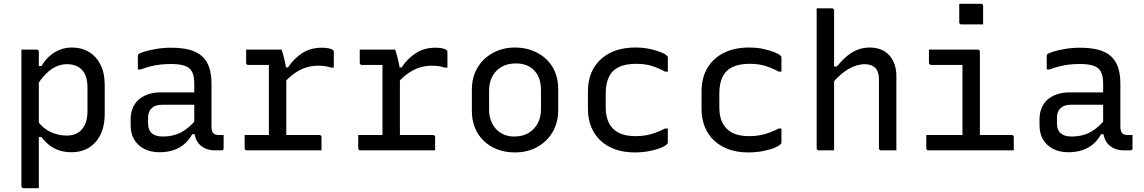

<svg xmlns="http://www.w3.org/2000/svg" viewBox="-20 -794 6040 1014"><path d="M93 -532Q108 -532 121 -532Q134 -532 147 -532Q160 -532 174 -532Q178 -532 180 -530.5Q182 -529 183.5 -527Q185 -525 185 -521Q185 -431 185 -341Q185 -251 185 -160.5Q185 -70 185 20Q185 110 185 200Q171 200 158 200Q145 200 132 200Q119 200 104 200Q101 200 98.5 198.5Q96 197 94.5 194.5Q93 192 93 189Q93 111 93 33.5Q93 -44 93 -121.5Q93 -199 93 -276.5Q93 -354 93 -431Q93 -457 93 -482Q93 -507 93 -532ZM359 -543Q411 -543 450 -519.5Q489 -496 511 -452Q533 -408 533 -347V-191Q533 -144 520.5 -107Q508 -70 484.5 -43.5Q461 -17 429 -3.5Q397 10 357 10Q324 10 295 1Q266 -8 242.5 -26Q219 -44 199 -70H171V-165Q202 -119 244 -98.5Q286 -78 333 -78Q367 -78 391 -92.5Q415 -107 428.5 -136Q442 -165 442 -205V-333Q442 -365 434 -388.5Q426 -412 411 -427Q397 -441 377.5 -448Q358 -455 333 -455Q304 -455 276.5 -442.5Q249 -430 222.5 -404Q196 -378 172 -337V-445H199Q218 -477 242 -498Q266 -519 295.5 -531Q325 -543 359 -543Z M1097 -351Q1097 -323 1097 -295Q1097 -267 1097 -238.5Q1097 -210 1097 -182Q1097 -154 1097 -126Q1097 -113 1099.5 -104Q1102 -95 1107 -90Q1112 -85 1119 -83Q1126 -81 1136 -81Q1138 -81 1140.5 -81Q1143 -81 1146 -81H1161Q1161 -63 1161 -46Q1161 -29 1161 -11Q1161 -5 1158 -2.5Q1155 0 1150 0Q1145 0 1134.5 0Q1124 0 1115 0Q1092 0 1072 -7Q1052 -14 1037 -28Q1022 -42 1014 -62.5Q1006 -83 1006 -111Q1006 -146 1006 -183.5Q1006 -221 1006 -256Q1006 -272 1006 -288Q1006 -304 1006 -320Q1006 -336 1006 -352Q1006 -392 994.5 -414.5Q983 -437 956 -446.5Q929 -456 883 -456Q854 -456 827 -453Q800 -450 774.5 -443.5Q749 -437 723 -427H708Q708 -445 708 -463Q708 -481 708 -499Q708 -502 709 -504Q710 -506 711 -507Q716 -513 741.5 -521Q767 -529 804.5 -535.5Q842 -542 883 -542Q939 -542 979.5 -531.5Q1020 -521 1046 -498Q1072 -475 1084.5 -439Q1097 -403 1097 -351ZM762 -142Q762 -108 781.5 -90.5Q801 -73 840 -73Q874 -73 904.5 -82Q935 -91 964 -112.5Q993 -134 1024 -172V-85H995Q978 -54 953.5 -33Q929 -12 896 -1Q863 10 823 10Q776 10 742 -7.5Q708 -25 689 -56.5Q670 -88 670 -132V-164Q670 -197 681 -223.5Q692 -250 712.5 -268Q733 -286 762 -296Q791 -306 827 -306Q862 -306 894.5 -306Q927 -306 959 -306Q991 -306 1024 -306Q1033 -306 1036.5 -295.5Q1040 -285 1041 -270Q1042 -255 1042 -241Q1005 -241 973.5 -241Q942 -241 910 -241Q878 -241 840 -241Q819 -241 804.5 -236.5Q790 -232 780 -221Q771 -213 766.5 -200.5Q762 -188 762 -172Z M1400 -49V-95Q1400 -111 1400 -127Q1400 -143 1400 -159.5Q1400 -176 1400 -191Q1400 -235 1400 -278Q1400 -321 1400 -364.5Q1400 -408 1400 -451H1385Q1362 -451 1337.5 -451Q1313 -451 1291 -451Q1286 -451 1283 -454Q1280 -457 1280 -462Q1280 -480 1280 -497Q1280 -514 1280 -532Q1292 -532 1306.5 -532Q1321 -532 1336 -532Q1351 -532 1367 -532Q1383 -532 1399.5 -532Q1416 -532 1433 -532Q1450 -532 1467 -532Q1467 -532 1469.5 -525Q1472 -518 1475 -506.5Q1478 -495 1481.5 -481Q1485 -467 1488 -452Q1491 -437 1492 -423Q1492 -386 1492 -339.5Q1492 -293 1492 -243Q1492 -193 1492 -142Q1492 -91 1492 -44ZM1471 -438H1501Q1533 -486 1577 -514Q1621 -542 1679 -542Q1705 -542 1719.5 -538Q1734 -534 1739 -529Q1742 -527 1742.5 -524Q1743 -521 1743 -517Q1743 -497 1743 -477Q1743 -457 1743 -437H1728Q1711 -443 1695 -445Q1679 -447 1660 -447Q1630 -447 1600 -438.5Q1570 -430 1539.5 -409.5Q1509 -389 1476 -353ZM1272 -81H1667Q1671 -81 1673 -79.5Q1675 -78 1676.5 -76Q1678 -74 1678 -70Q1678 -58 1678 -46.5Q1678 -35 1678 -23.5Q1678 -12 1678 0H1283Q1278 0 1275 -3Q1272 -6 1272 -11Q1272 -23 1272 -34.5Q1272 -46 1272 -57.5Q1272 -69 1272 -81Z M2000 -49V-95Q2000 -111 2000 -127Q2000 -143 2000 -159.5Q2000 -176 2000 -191Q2000 -235 2000 -278Q2000 -321 2000 -364.5Q2000 -408 2000 -451H1985Q1962 -451 1937.5 -451Q1913 -451 1891 -451Q1886 -451 1883 -454Q1880 -457 1880 -462Q1880 -480 1880 -497Q1880 -514 1880 -532Q1892 -532 1906.5 -532Q1921 -532 1936 -532Q1951 -532 1967 -532Q1983 -532 1999.5 -532Q2016 -532 2033 -532Q2050 -532 2067 -532Q2067 -532 2069.5 -525Q2072 -518 2075 -506.5Q2078 -495 2081.5 -481Q2085 -467 2088 -452Q2091 -437 2092 -423Q2092 -386 2092 -339.5Q2092 -293 2092 -243Q2092 -193 2092 -142Q2092 -91 2092 -44ZM2071 -438H2101Q2133 -486 2177 -514Q2221 -542 2279 -542Q2305 -542 2319.5 -538Q2334 -534 2339 -529Q2342 -527 2342.5 -524Q2343 -521 2343 -517Q2343 -497 2343 -477Q2343 -457 2343 -437H2328Q2311 -443 2295 -445Q2279 -447 2260 -447Q2230 -447 2200 -438.5Q2170 -430 2139.5 -409.5Q2109 -389 2076 -353ZM1872 -81H2267Q2271 -81 2273 -79.5Q2275 -78 2276.5 -76Q2278 -74 2278 -70Q2278 -58 2278 -46.5Q2278 -35 2278 -23.5Q2278 -12 2278 0H1883Q1878 0 1875 -3Q1872 -6 1872 -11Q1872 -23 1872 -34.5Q1872 -46 1872 -57.5Q1872 -69 1872 -81Z M2700 -543Q2751 -543 2793 -526.5Q2835 -510 2865.5 -481Q2896 -452 2912 -412Q2928 -372 2928 -324V-213Q2928 -147 2898.5 -96.5Q2869 -46 2817 -17.5Q2765 11 2700 11Q2649 11 2607 -5Q2565 -21 2534.5 -50.5Q2504 -80 2488 -120Q2472 -160 2472 -208V-319Q2472 -386 2501.5 -436Q2531 -486 2583 -514.5Q2635 -543 2700 -543ZM2705 -459Q2659 -459 2627.5 -440Q2596 -421 2579.5 -389Q2563 -357 2563 -316V-215Q2563 -182 2573.5 -155.5Q2584 -129 2602 -110Q2619 -93 2642.5 -83Q2666 -73 2695 -73Q2741 -73 2772.5 -92.5Q2804 -112 2820.5 -144Q2837 -176 2837 -216V-317Q2837 -352 2827.5 -379Q2818 -406 2799 -424Q2783 -441 2759 -450Q2735 -459 2705 -459Z M3335 -543Q3379 -543 3414 -535Q3449 -527 3472 -517.5Q3495 -508 3502 -500Q3506 -497 3506.5 -494.5Q3507 -492 3507 -489Q3507 -471 3507 -453Q3507 -435 3507 -416H3492Q3457 -435 3421.5 -446Q3386 -457 3339 -457Q3285 -457 3249.5 -440.5Q3214 -424 3196.5 -389Q3179 -354 3179 -301V-226Q3179 -189 3189 -161Q3199 -133 3218 -114Q3237 -95 3266 -85Q3295 -75 3337 -75Q3369 -75 3395 -80Q3421 -85 3444.5 -94Q3468 -103 3492 -115H3507Q3507 -97 3507 -78.5Q3507 -60 3507 -42Q3507 -40 3506.5 -38Q3506 -36 3504 -34Q3494 -23 3469.5 -13Q3445 -3 3409 4Q3373 11 3331 11Q3274 11 3228.5 -5.5Q3183 -22 3151 -52Q3119 -82 3102 -124.5Q3085 -167 3085 -219V-310Q3085 -384 3116.5 -436Q3148 -488 3204 -515.5Q3260 -543 3335 -543Z M3935 -543Q3979 -543 4014 -535Q4049 -527 4072 -517.5Q4095 -508 4102 -500Q4106 -497 4106.5 -494.5Q4107 -492 4107 -489Q4107 -471 4107 -453Q4107 -435 4107 -416H4092Q4057 -435 4021.5 -446Q3986 -457 3939 -457Q3885 -457 3849.5 -440.5Q3814 -424 3796.5 -389Q3779 -354 3779 -301V-226Q3779 -189 3789 -161Q3799 -133 3818 -114Q3837 -95 3866 -85Q3895 -75 3937 -75Q3969 -75 3995 -80Q4021 -85 4044.5 -94Q4068 -103 4092 -115H4107Q4107 -97 4107 -78.5Q4107 -60 4107 -42Q4107 -40 4106.5 -38Q4106 -36 4104 -34Q4094 -23 4069.5 -13Q4045 -3 4009 4Q3973 11 3931 11Q3874 11 3828.5 -5.5Q3783 -22 3751 -52Q3719 -82 3702 -124.5Q3685 -167 3685 -219V-310Q3685 -384 3716.5 -436Q3748 -488 3804 -515.5Q3860 -543 3935 -543Z M4304 0Q4301 0 4298.5 -1.5Q4296 -3 4294.5 -5Q4293 -7 4293 -11Q4293 -91 4293 -170.5Q4293 -250 4293 -330.5Q4293 -411 4293 -491Q4293 -571 4293 -651Q4293 -683 4293 -708.5Q4293 -734 4293 -750Q4309 -750 4322.5 -750Q4336 -750 4348.5 -750Q4361 -750 4374 -750Q4378 -750 4380 -748.5Q4382 -747 4383.5 -745Q4385 -743 4385 -739Q4385 -647 4385 -554.5Q4385 -462 4385 -369.5Q4385 -277 4385 -184.5Q4385 -92 4385 0Q4371 0 4358 0Q4345 0 4332 0Q4319 0 4304 0ZM4370 -348V-443H4400Q4418 -465 4437 -483.5Q4456 -502 4477.5 -515.5Q4499 -529 4523 -536Q4547 -543 4573 -543Q4607 -543 4633.5 -532Q4660 -521 4677.5 -501Q4695 -481 4704.5 -453.5Q4714 -426 4714 -393Q4714 -345 4714 -297Q4714 -249 4714 -200.5Q4714 -152 4714 -103Q4714 -77 4714 -51.5Q4714 -26 4714 0Q4692 0 4673.5 0Q4655 0 4633 0Q4630 0 4627.5 -1.5Q4625 -3 4623.5 -5Q4622 -7 4622 -11Q4622 -72 4622 -132.5Q4622 -193 4622 -253.5Q4622 -314 4622 -375Q4622 -416 4602.5 -435.5Q4583 -455 4547 -455Q4526 -455 4504 -448.5Q4482 -442 4460 -429Q4438 -416 4415.5 -396Q4393 -376 4370 -348Z M5063 -56V-96Q5063 -117 5063 -138.5Q5063 -160 5063 -181Q5063 -208 5063 -235Q5063 -262 5063 -289Q5063 -316 5063 -343Q5063 -370 5063 -397Q5063 -424 5063 -451H5048Q5023 -451 4998 -451Q4973 -451 4948 -451Q4923 -451 4897 -451Q4894 -451 4891.5 -452.5Q4889 -454 4887.5 -456.5Q4886 -459 4886 -462Q4886 -480 4886 -497Q4886 -514 4886 -532Q4929 -532 4972 -532Q5015 -532 5058 -532Q5101 -532 5144 -532Q5148 -532 5150 -530.5Q5152 -529 5153.5 -527Q5155 -525 5155 -521Q5155 -473 5155 -425.5Q5155 -378 5155 -331Q5155 -284 5155 -237.5Q5155 -191 5155 -145.5Q5155 -100 5155 -56ZM4872 -81H5323Q5327 -81 5329 -79.5Q5331 -78 5332.5 -76Q5334 -74 5334 -70Q5334 -58 5334 -46.5Q5334 -35 5334 -23.5Q5334 -12 5334 0H4883Q4880 0 4877.5 -1.5Q4875 -3 4873.5 -5Q4872 -7 4872 -11Q4872 -23 4872 -34.5Q4872 -46 4872 -57.5Q4872 -69 4872 -81ZM5046 -774Q5060 -774 5074.5 -774Q5089 -774 5103.5 -774Q5118 -774 5132.5 -774Q5147 -774 5161 -774Q5166 -774 5169 -771Q5172 -768 5172 -763V-665Q5158 -665 5143.5 -665Q5129 -665 5114.5 -665Q5100 -665 5085.5 -665Q5071 -665 5057 -665Q5052 -665 5049 -668Q5046 -671 5046 -676Z M5897 -351Q5897 -323 5897 -295Q5897 -267 5897 -238.5Q5897 -210 5897 -182Q5897 -154 5897 -126Q5897 -113 5899.5 -104Q5902 -95 5907 -90Q5912 -85 5919 -83Q5926 -81 5936 -81Q5938 -81 5940.5 -81Q5943 -81 5946 -81H5961Q5961 -63 5961 -46Q5961 -29 5961 -11Q5961 -5 5958 -2.5Q5955 0 5950 0Q5945 0 5934.5 0Q5924 0 5915 0Q5892 0 5872 -7Q5852 -14 5837 -28Q5822 -42 5814 -62.5Q5806 -83 5806 -111Q5806 -146 5806 -183.5Q5806 -221 5806 -256Q5806 -272 5806 -288Q5806 -304 5806 -320Q5806 -336 5806 -352Q5806 -392 5794.5 -414.5Q5783 -437 5756 -446.5Q5729 -456 5683 -456Q5654 -456 5627 -453Q5600 -450 5574.5 -443.5Q5549 -437 5523 -427H5508Q5508 -445 5508 -463Q5508 -481 5508 -499Q5508 -502 5509 -504Q5510 -506 5511 -507Q5516 -513 5541.5 -521Q5567 -529 5604.5 -535.5Q5642 -542 5683 -542Q5739 -542 5779.5 -531.5Q5820 -521 5846 -498Q5872 -475 5884.5 -439Q5897 -403 5897 -351ZM5562 -142Q5562 -108 5581.5 -90.5Q5601 -73 5640 -73Q5674 -73 5704.5 -82Q5735 -91 5764 -112.5Q5793 -134 5824 -172V-85H5795Q5778 -54 5753.5 -33Q5729 -12 5696 -1Q5663 10 5623 10Q5576 10 5542 -7.5Q5508 -25 5489 -56.5Q5470 -88 5470 -132V-164Q5470 -197 5481 -223.5Q5492 -250 5512.5 -268Q5533 -286 5562 -296Q5591 -306 5627 -306Q5662 -306 5694.5 -306Q5727 -306 5759 -306Q5791 -306 5824 -306Q5833 -306 5836.5 -295.5Q5840 -285 5841 -270Q5842 -255 5842 -241Q5805 -241 5773.5 -241Q5742 -241 5710 -241Q5678 -241 5640 -241Q5619 -241 5604.5 -236.5Q5590 -232 5580 -221Q5571 -213 5566.5 -200.5Q5562 -188 5562 -172Z"/></svg>

Font: RecMonoLinear Nerd Font Mono
Style: Regular
Weight: 400
Monospace: yes
Version: Version 1.085; ttfautohint (v1.8.4.7-5d5b);Nerd Fonts 3.2.1